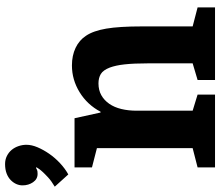

<svg xmlns="http://www.w3.org/2000/svg" viewBox="-124 -772 847 738"><g transform="rotate(-90 299.0 -403.5)"><path d="M98 -454V-86L24 -67V0H304V-67L242 -86V-301Q242 -333 248.5 -360Q255 -387 268.5 -406.5Q282 -426 301.5 -437Q321 -448 347 -448Q368 -448 383 -439Q398 -430 408 -404Q412 -393 415 -379.5Q418 -366 420 -348Q422 -330 423 -307.5Q424 -285 424 -257V-86L360 -67V0H639V-67L566 -86V-281Q566 -368 557.5 -418Q549 -468 530 -496Q513 -522 483.5 -536Q454 -550 416 -550Q361 -550 313 -520.5Q265 -491 238 -440H235L213 -540H24V-473ZM37 -807Q16 -807 0.5 -801Q-15 -795 -25 -785Q-35 -775 -40 -763.5Q-45 -752 -45 -740Q-45 -717 -33 -699.5Q-21 -682 -1 -682Q10 -682 14 -684Q18 -686 22 -688L25 -686Q24 -686 20.5 -680Q17 -674 8.5 -664.5Q0 -655 -14 -642Q-28 -629 -50 -616L-3 -564Q19 -576 40 -595.5Q61 -615 76.5 -637.5Q92 -660 101.5 -682.5Q111 -705 111 -725Q111 -740 106 -755Q101 -770 91.5 -781.5Q82 -793 68 -800Q54 -807 37 -807Z"/></g></svg>

Font: GradeGX
Style: Regular
Weight: 100
Width: 1
Designer: Adam Twardoch
Foundry: Adam Twardoch
Version: Version 2.002; DEVELOPMENT